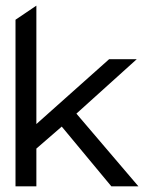

<svg xmlns="http://www.w3.org/2000/svg" viewBox="-20 -661 538 681"><path d="M35 0H109V-134L199 -212L375 0H471L251 -258L465 -451H367L109 -221V-641L35 -591Z"/></svg>

Font: Charger Sport
Style: Df
Weight: 400
Designer: Jasper
Foundry: Cannot Into Space Fonts
Version: Version 1.1